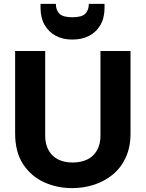

<svg xmlns="http://www.w3.org/2000/svg" viewBox="-20 -963 751 990"><path d="M519 -923Q519 -871 498 -834.5Q477 -798 440 -778.5Q403 -759 353 -759Q304 -759 267.5 -778.5Q231 -798 210 -834.5Q189 -871 189 -923V-943H268Q268 -911 286.5 -892.5Q305 -874 353 -874Q402 -874 420 -892.5Q438 -911 438 -943H519ZM58 -700H213V-263Q213 -219 231 -187.5Q249 -156 280.5 -140.5Q312 -125 354 -125Q397 -125 429.5 -140.5Q462 -156 480 -187.5Q498 -219 498 -263V-700H653V-275Q653 -204 628.5 -151Q604 -98 561.5 -63Q519 -28 465 -10.5Q411 7 352 7Q273 7 206 -24Q139 -55 98.5 -117.5Q58 -180 58 -275Z"/></svg>

Font: Albert Sans ExtraBold
Style: Regular
Weight: 800
Designer: Andreas Rasmussen
Foundry: a.Foundry
Version: Version 1.025